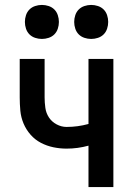

<svg xmlns="http://www.w3.org/2000/svg" viewBox="-20 -759 540 779"><path d="M339 0V-168Q317 -162 295 -159Q273 -156 250 -156Q223 -156 196.5 -161.5Q170 -167 146 -179.5Q122 -192 104 -212.5Q86 -233 75.5 -258Q65 -283 62.5 -310Q60 -337 60 -364V-520H161V-364Q161 -343 164 -321.5Q167 -300 178.5 -282.5Q190 -265 209.5 -254.5Q229 -244 250 -244Q273 -244 295 -247Q317 -250 339 -256V-520H440V0ZM350 -601Q336 -601 322.5 -605.5Q309 -610 299.5 -619.5Q290 -629 285.5 -642.5Q281 -656 281 -670Q281 -684 285.5 -697.5Q290 -711 299.5 -720.5Q309 -730 322.5 -734.5Q336 -739 350 -739Q364 -739 377.5 -734.5Q391 -730 400.5 -720.5Q410 -711 414.5 -697.5Q419 -684 419 -670Q419 -656 414.5 -642.5Q410 -629 400.5 -619.5Q391 -610 377.5 -605.5Q364 -601 350 -601ZM150 -601Q136 -601 122.5 -605.5Q109 -610 99.5 -619.5Q90 -629 85.5 -642.5Q81 -656 81 -670Q81 -684 85.5 -697.5Q90 -711 99.5 -720.5Q109 -730 122.5 -734.5Q136 -739 150 -739Q164 -739 177.5 -734.5Q191 -730 200.5 -720.5Q210 -711 214.5 -697.5Q219 -684 219 -670Q219 -656 214.5 -642.5Q210 -629 200.5 -619.5Q191 -610 177.5 -605.5Q164 -601 150 -601Z"/></svg>

Font: Iosevka Term Semibold
Style: Regular
Weight: 600
Monospace: yes
Designer: Belleve Invis
Foundry: Belleve Invis
Version: Version 31.4.0